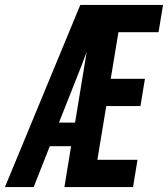

<svg xmlns="http://www.w3.org/2000/svg" viewBox="-45 -755 678 775"><path d="M-25 0 279 -735H613L595 -625H433L402 -437H540L522 -327H384L348 -110H510L492 0H215L242 -165H156L91 0ZM193 -260H258L305 -546Q300 -532 294.5 -518Q289 -504 284 -490Z"/></svg>

Font: Iosevka XBd Ex Obl
Style: Regular
Weight: 800
Width: 7
Italic angle: -9°
Monospace: yes
Designer: Belleve Invis
Foundry: Belleve Invis
Version: Version 32.5.0; ttfautohint (v1.8.4)